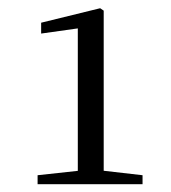

<svg xmlns="http://www.w3.org/2000/svg" viewBox="-20 -920 425 476"><path d="M73.2 -463.4V-485.6L178.1 -497H234.1L333.4 -485.6V-463.4ZM172.9 -463.4V-849.6L82 -836.8V-863.7L228.3 -899.6L237.1 -893.6V-463.4Z"/></svg>

Font: Noto Serif SC ExtraLight
Style: Regular
Weight: 200
Designer: Ryoko NISHIZUKA 西塚涼子 (kana & ideographs); Frank Grießhammer (Latin, Greek & Cyrillic); Wenlong ZHANG 张文龙 (bopomofo); San
Foundry: Adobe
Version: Version 2.002-H1;hotconv 1.1.0;makeotfexe 2.6.0